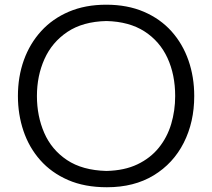

<svg xmlns="http://www.w3.org/2000/svg" viewBox="-20 -777 892 808"><path d="M427.7 -57.6Q326.6 -60.3 261.8 -103.6Q197 -146.9 166.2 -217.7Q135.4 -288.5 135.4 -373Q135.4 -457.7 167.1 -528.5Q198.9 -599.3 263.7 -642.8Q328.6 -686.2 427.7 -688.5Q523.7 -686.2 588.1 -644.8Q652.4 -603.3 684.8 -533Q717.2 -462.6 717.2 -373Q717.2 -311.1 700.4 -255Q683.6 -199 648.3 -155.3Q612.9 -111.5 558.3 -85.4Q503.8 -59.3 427.7 -57.6ZM429.8 11Q544.4 11 626.8 -39.1Q709.2 -89.2 753.3 -176.2Q797.4 -263.3 797.4 -373Q797.4 -452.9 773.2 -522.6Q748.9 -592.4 701.9 -645Q654.8 -697.6 585.6 -727.4Q516.4 -757.2 426.9 -757.2Q339 -757.2 270.1 -727.9Q201.2 -698.6 153.4 -646.2Q105.5 -593.7 80.4 -524Q55.4 -454.2 55.4 -372.9Q55.4 -295.3 78.8 -225.9Q102.2 -156.5 149.2 -103.3Q196.1 -50.1 266.3 -19.5Q336.4 11 429.8 11Z"/></svg>

Font: Pinar-VF-FD
Style: Regular
Weight: 300
Designer: Amin Abedi
Version: Version 3.0